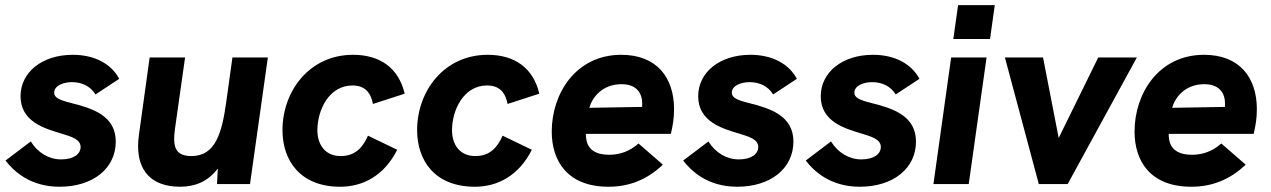

<svg xmlns="http://www.w3.org/2000/svg" viewBox="-20 -717 4950 748"><path d="M212 10.5C342.5 10.5 431 -61 431 -165.5C431 -266 341 -294.5 260 -315C210 -327.5 191 -336.5 191 -356C191 -382.5 225 -397 260.5 -397C297.5 -397 332 -382 352 -349L444.5 -410C413.5 -468 349 -503.5 263.5 -503.5C144 -503.5 60 -435.5 60 -342C60 -242.5 155 -216 218 -197C257.5 -185 294 -174.5 294 -144.5C294 -117 267 -96 218 -96C170 -96 126 -123 100 -166L1.5 -91.5C32.5 -51.5 96 10.5 212 10.5Z M682 10.5C736 10.5 788 -7 828.5 -60.5L825.5 0H954L1023.5 -493H885.5L861 -317C844.5 -198.5 819 -109 726 -109C673.5 -109 658.5 -135 658.5 -175.5C658.5 -187 659.5 -200 661.5 -214L701 -493H563L521 -190C519 -175 518 -161 518 -147.5C518 -53 568.5 10.5 682 10.5Z M1305.5 10.5C1395.5 10.5 1477.5 -34 1527.5 -133.5L1413.5 -188.5C1393.5 -142.5 1364 -109 1307 -109C1245.5 -109 1216.5 -155.5 1216.5 -209C1216.5 -289.5 1262.5 -384 1353 -384C1402 -384 1424.5 -356 1433 -312L1556.5 -352C1533.5 -451.5 1461 -503.5 1355.5 -503.5C1185.5 -503.5 1080.5 -362 1080.5 -210C1080.5 -92.5 1148.5 10.5 1305.5 10.5Z M1830 10.5C1920 10.5 2002 -34 2052 -133.5L1938 -188.5C1918 -142.5 1888.5 -109 1831.5 -109C1770 -109 1741 -155.5 1741 -209C1741 -289.5 1787 -384 1877.5 -384C1926.5 -384 1949 -356 1957.5 -312L2081 -352C2058 -451.5 1985.5 -503.5 1880 -503.5C1710 -503.5 1605 -362 1605 -210C1605 -92.5 1673 10.5 1830 10.5Z M2350.5 10.5C2432 10.5 2501.5 -17.5 2562.5 -75.5L2467.5 -158C2434 -128 2395 -114 2354 -114C2297.5 -114 2269.5 -137 2264 -175.5C2263 -182 2262.5 -188 2262.5 -195.5H2593.5C2601.5 -228.5 2606 -257 2606 -291.5C2606 -415 2538.5 -503.5 2400.5 -503.5C2223 -503.5 2129.5 -352 2129.5 -204.5C2129.5 -89 2191.5 10.5 2350.5 10.5ZM2276 -297C2287.5 -338.5 2327 -389 2401.5 -389C2460 -389 2482 -354 2482 -313.5C2482 -309 2482 -304.5 2481.5 -300.5Z M2852 10.5C2982.5 10.5 3071 -61 3071 -165.5C3071 -266 2981 -294.5 2900 -315C2850 -327.5 2831 -336.5 2831 -356C2831 -382.5 2865 -397 2900.5 -397C2937.5 -397 2972 -382 2992 -349L3084.5 -410C3053.5 -468 2989 -503.5 2903.5 -503.5C2784 -503.5 2700 -435.5 2700 -342C2700 -242.5 2795 -216 2858 -197C2897.5 -185 2934 -174.5 2934 -144.5C2934 -117 2907 -96 2858 -96C2810 -96 2766 -123 2740 -166L2641.5 -91.5C2672.5 -51.5 2736 10.5 2852 10.5Z M3329.5 10.5C3460 10.5 3548.5 -61 3548.5 -165.5C3548.5 -266 3458.5 -294.5 3377.5 -315C3327.5 -327.5 3308.5 -336.5 3308.5 -356C3308.5 -382.5 3342.5 -397 3378 -397C3415 -397 3449.5 -382 3469.5 -349L3562 -410C3531 -468 3466.5 -503.5 3381 -503.5C3261.5 -503.5 3177.5 -435.5 3177.5 -342C3177.5 -242.5 3272.5 -216 3335.5 -197C3375 -185 3411.5 -174.5 3411.5 -144.5C3411.5 -117 3384.5 -96 3335.5 -96C3287.5 -96 3243.5 -123 3217.5 -166L3119 -91.5C3150 -51.5 3213.5 10.5 3329.5 10.5Z M3616.5 0H3754L3823.5 -493H3685.5ZM3694 -565H3837L3855.5 -697H3712.5Z M4027 0H4139.5L4409 -493H4258.5L4104.5 -179.5L4043.5 -493H3895Z M4621 10.5C4702.5 10.5 4772 -17.5 4833 -75.5L4738 -158C4704.5 -128 4665.5 -114 4624.5 -114C4568 -114 4540 -137 4534.5 -175.5C4533.5 -182 4533 -188 4533 -195.5H4864C4872 -228.5 4876.5 -257 4876.5 -291.5C4876.5 -415 4809 -503.5 4671 -503.5C4493.5 -503.5 4400 -352 4400 -204.5C4400 -89 4462 10.5 4621 10.5ZM4546.5 -297C4558 -338.5 4597.5 -389 4672 -389C4730.5 -389 4752.5 -354 4752.5 -313.5C4752.5 -309 4752.5 -304.5 4752 -300.5Z"/></svg>

Font: HK Grotesk ExtraBold
Style: Italic
Weight: 800
Italic angle: -16°
Designer: Alfredo Marco Pradil
Foundry: Hanken Design Co.
Version: Version 3.001;FEAKit 1.0